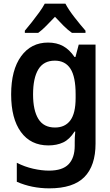

<svg xmlns="http://www.w3.org/2000/svg" viewBox="-20 -786 603 1051"><path d="M250 245Q154 245 72 209V105Q115 127 161.5 137.5Q208 148 248 148Q322 148 355.5 113Q389 78 389 12V-5Q389 -19 389.5 -33.5Q390 -48 392 -66H388Q361 -23 326 -6.5Q291 10 245 10Q148 10 94.5 -63.5Q41 -137 41 -269Q41 -403 95.5 -478Q150 -553 243 -553Q290 -553 325 -534Q360 -515 388 -474H393L411 -542H503V0Q503 121 442 183Q381 245 250 245ZM281 -88Q336 -88 365 -127Q394 -166 394 -250V-270Q394 -366 365.5 -410Q337 -454 280 -454Q219 -454 190 -406.5Q161 -359 161 -269Q161 -182 190 -135Q219 -88 281 -88ZM116 -618Q133 -638 154 -664.5Q175 -691 194.5 -718Q214 -745 225 -766H338Q356 -732 388 -691Q420 -650 448 -618V-606H374Q351 -622 328 -645Q305 -668 281 -694Q256 -668 233 -644.5Q210 -621 189 -606H116Z"/></svg>

Font: Noto Sans Mono SemiCondensed SemiBold
Style: Regular
Weight: 600
Width: 4
Designer: Monotype Design Team
Foundry: Monotype Imaging Inc.
Version: Version 2.014; ttfautohint (v1.8.4.7-5d5b)